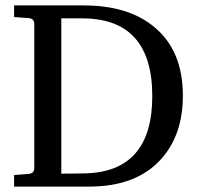

<svg xmlns="http://www.w3.org/2000/svg" viewBox="-20 -691 738 711"><path d="M657.2 -336.9Q657.2 -192.4 577.6 -103Q486.3 0 310.1 0H32.2V-43L85 -46.9Q106.9 -48.3 106.9 -68.8V-602.1Q106.9 -622.6 85 -624L32.2 -627.9V-670.9H290Q456.1 -670.9 552.2 -590.3Q657.2 -502.9 657.2 -336.9ZM543.9 -335Q543.9 -623 284.2 -623H207V-47.9L289.1 -48.8Q543.9 -51.8 543.9 -335Z"/></svg>

Font: Ezra SIL
Style: Regular
Weight: 400
Designer: Development by SIL's NRSI team. OpenType tables by Ralph Hancock ( hancock@dircon.co.uk )
Foundry: SIL International, Version 2.51: 2007
Version: Version 2.51, 2007